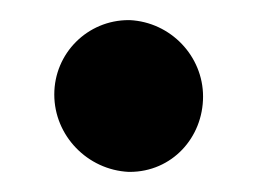

<svg xmlns="http://www.w3.org/2000/svg" viewBox="-20 -450 258 191"><path d="M34 -356C34 -315 67 -281 108 -279H109C151 -279 182 -313 182 -354C182 -394 150 -428 109 -430H108C67 -430 34 -397 34 -356Z"/></svg>

Font: Hussar Pisanka
Style: Blk
Weight: 700
Designer: Robert Jablonski
Foundry: Cannot Into Space Fonts
Version: Version 1.070